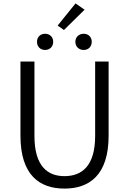

<svg xmlns="http://www.w3.org/2000/svg" viewBox="-20 -1093 756 1126"><path d="M358 13C502 13 617 -64 617 -297V-732H538V-296C538 -116 457 -60 358 -60C261 -60 182 -116 182 -296V-732H100V-297C100 -64 214 13 358 13ZM244 -800C272 -800 292 -819 292 -848C292 -876 272 -895 244 -895C217 -895 197 -876 197 -848C197 -819 217 -800 244 -800ZM355 -917 476 -1036 423 -1073 318 -943ZM471 -800C498 -800 518 -819 518 -848C518 -876 498 -895 471 -895C443 -895 422 -876 422 -848C422 -819 443 -800 471 -800Z"/></svg>

Font: Noto Sans CJK SC DemiLight
Style: Regular
Weight: 350
Designer: Ryoko NISHIZUKA 西塚涼子 (kana, bopomofo & ideographs); Paul D. Hunt (Latin, Greek & Cyrillic); Sandoll Communications 산돌커뮤니
Foundry: Adobe
Version: Version 2.004;hotconv 1.0.118;makeotfexe 2.5.65603